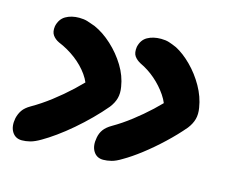

<svg xmlns="http://www.w3.org/2000/svg" viewBox="-75 -592 813 680"><g transform="rotate(15 332.0 -252.5)"><path d="M54 -15Q30 -15 18 -34.5Q6 -54 12 -85Q16 -102 25 -115Q34 -128 53 -139Q88 -159 122.5 -185.5Q157 -212 188 -241Q219 -270 243 -298L228 -240Q223 -271 203.5 -298.5Q184 -326 155 -348Q126 -370 92 -384Q77 -391 68.5 -403Q60 -415 63 -436Q69 -463 89.5 -475Q110 -487 139 -487Q156 -487 169 -483Q182 -479 198 -473Q232 -458 263.5 -429Q295 -400 317 -364Q339 -328 345 -289Q349 -266 344 -247.5Q339 -229 325 -211Q304 -186 278 -160Q252 -134 224 -110Q196 -86 169.5 -67Q143 -48 122 -36Q100 -23 84 -19Q68 -15 54 -15ZM350 -23Q326 -23 314 -42.5Q302 -62 308 -93Q311 -110 320.5 -123Q330 -136 349 -147Q382 -166 415 -191.5Q448 -217 477.5 -244.5Q507 -272 529 -298L515 -241Q510 -272 491 -300Q472 -328 446 -350.5Q420 -373 390 -387Q375 -395 367 -406.5Q359 -418 362 -440Q368 -467 388.5 -478.5Q409 -490 438 -490Q455 -490 467.5 -486Q480 -482 496 -475Q525 -460 554 -431Q583 -402 604 -365Q625 -328 631 -289Q635 -266 630 -247.5Q625 -229 611 -211Q584 -179 549 -146Q514 -113 479.5 -86.5Q445 -60 417 -44Q396 -31 380 -27Q364 -23 350 -23Z"/></g></svg>

Font: Shantell Sans Light SemiBold
Style: Italic
Weight: 600
Italic angle: -11°
Version: Version 1.011;[c5ecc13dd]